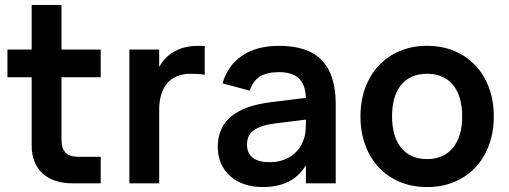

<svg xmlns="http://www.w3.org/2000/svg" viewBox="-20 -740 2053 775"><path d="M10 -428H386.5V-540H10ZM386.5 -107H298Q279.8 -107 266.6 -111.2Q253.4 -115.3 244.9 -123.9Q236.4 -132.4 232.3 -145.7Q228.2 -158.9 228.2 -177.2V-720.1H107.8V-162.7V-152.6Q107.8 -116.8 119 -88.2Q130.2 -59.7 151.4 -40.2Q172.5 -20.8 203.3 -10.4Q234.2 0 272.9 0H283H386.5Z M806.3 -437.9Q794.8 -440.5 780.6 -441.3Q766.4 -442.2 749.5 -442.2Q719.1 -442.2 695.5 -432.6Q671.8 -423.1 655.6 -404.7Q639.4 -386.2 631 -359.1Q622.5 -332 622.5 -297.2L595.8 -382.4Q599.9 -414.4 611.2 -445.2Q622.6 -476.1 644.2 -500.5Q665.8 -525 699.2 -540Q732.8 -555 781.2 -555Q787.7 -555 793.8 -554.8Q799.8 -554.6 806.3 -554.1ZM502.2 0V-540H622.5V0Z M1106.7 -555Q1017.2 -555 958.6 -516.2Q900 -477.3 878.3 -403.7L988 -374Q1000.5 -412.8 1029 -430.8Q1057.5 -448.8 1106.3 -448.8Q1133.2 -448.8 1153.6 -442.3Q1174.1 -435.8 1187.7 -422.2Q1201.2 -408.6 1208 -387.8Q1214.8 -366.9 1214.8 -338.2V-251.8Q1214.8 -233.8 1213.3 -211.9Q1211.8 -190 1203.3 -170.7Q1196.9 -152.5 1184.3 -136.8Q1171.8 -121.1 1154.5 -109.6Q1137.2 -98.1 1115.8 -91.7Q1094.3 -85.3 1069.4 -85.3Q1023.2 -85.3 1000.1 -103.3Q977 -121.3 977 -157.1Q977 -175.2 983.6 -189.3Q990.2 -203.4 1004.3 -213.9Q1018.3 -224.3 1039.5 -231.2Q1060.7 -238.1 1089.3 -241.6L1246.6 -261.2L1239.6 -348.2L1072.7 -327.4Q1020.9 -321 980.9 -307Q940.9 -292.9 913.8 -270.5Q886.8 -248.2 872.9 -217.6Q859 -187 859 -147.1Q859 -110.7 872 -80.7Q884.9 -50.8 908.8 -29.4Q932.7 -8 966 3.5Q999.3 15 1040.6 15Q1101.8 15 1145 -7Q1188.1 -28.9 1214.8 -72.7V0H1335.2V-318.8Q1335.2 -438.9 1278.8 -497Q1222.5 -555 1106.7 -555Z M1703.7 15Q1764.4 15 1814 -5.8Q1863.5 -26.5 1899 -64.2Q1934.4 -101.9 1953.8 -154.5Q1973.2 -207 1973.2 -270.2Q1973.2 -333.1 1953.8 -385.5Q1934.5 -438 1899.1 -475.7Q1863.7 -513.4 1814.1 -534.2Q1764.6 -555 1703.7 -555Q1643.4 -555 1593.9 -534.1Q1544.3 -513.2 1509.1 -475.7Q1473.8 -438.2 1454.4 -385.8Q1435 -333.3 1435 -270.2Q1435 -207.2 1454.3 -154.7Q1473.7 -102.2 1508.9 -64.4Q1544.2 -26.6 1593.7 -5.8Q1643.2 15 1703.7 15ZM1703.7 -97.8Q1669.9 -97.8 1643.6 -109.5Q1617.3 -121.2 1599.3 -143.4Q1581.3 -165.6 1571.9 -197.7Q1562.5 -229.8 1562.5 -270.2Q1562.5 -310.8 1571.6 -342.7Q1580.8 -374.7 1598.7 -396.7Q1616.6 -418.8 1642.9 -430.5Q1669.2 -442.2 1703.7 -442.2Q1737.9 -442.2 1764.5 -430.5Q1791 -418.9 1809 -396.8Q1826.9 -374.7 1836.3 -342.6Q1845.7 -310.6 1845.7 -270.2Q1845.7 -229.8 1836.3 -198Q1826.9 -166.2 1808.8 -143.9Q1790.7 -121.7 1764.3 -109.8Q1738 -97.8 1703.7 -97.8Z"/></svg>

Font: Vela Sans GX ExtLt
Style: Regular
Weight: 200
Designer: Principal design: Mikhail Sharanda - project Manrope.
Design modification: Ravid Balaliev
Foundry: Mikhail Sharanda
Version: Version 1.001